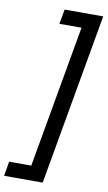

<svg xmlns="http://www.w3.org/2000/svg" viewBox="-118 -861 598 1068"><g transform="rotate(10 180.5 -326.5)"><path d="M375 -811 204 158H-14L0 76H125L267 -728H142L157 -811Z"/></g></svg>

Font: DM Sans 9pt Medium
Style: Italic
Weight: 500
Italic angle: -10°
Version: Version 4.004;gftools[0.9.30]